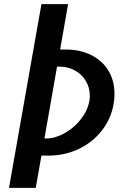

<svg xmlns="http://www.w3.org/2000/svg" viewBox="-20 -747 640 929"><path d="M180.5 -727H309.5L271 -507.5H295.5Q367.5 -507.5 421.5 -480.5Q475.5 -453.5 504.8 -404.8Q534 -356 534 -293Q534 -269.5 529.5 -243Q517 -172 472.8 -115.2Q428.5 -58.5 360.8 -26.2Q293 6 213 6H180.5L153 162H23.5ZM203.5 -77Q246.5 -77 292 -102.2Q337.5 -127.5 370.8 -169.5Q404 -211.5 412.5 -259Q414.5 -270.5 414.5 -284.5Q414.5 -323.5 395.2 -355.5Q376 -387.5 342.5 -406Q309 -424.5 269 -424.5H256L195 -77Z"/></svg>

Font: JuliaMono SemiBoldItalic
Style: Regular
Weight: 600
Italic angle: -9°
Monospace: yes
Designer: cormullion
Foundry: corm
Version: Version 0.049; ttfautohint (v1.8.4)